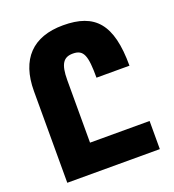

<svg xmlns="http://www.w3.org/2000/svg" viewBox="-132 -827 845 930"><g transform="rotate(-20 290.5 -362.0)"><path d="M56 0H533V-145H226V-467C226 -551 247 -579 295 -579C351 -579 363 -543 363 -430H533C533 -645 461 -724 297 -724C141 -724 56 -637 56 -472Z"/></g></svg>

Font: Noto Sans Armenian ExtraCondensed Black
Style: Regular
Weight: 900
Width: 2
Designer: Monotype Design Team
Foundry: Monotype Imaging Inc.
Version: Version 2.008